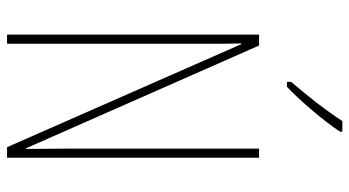

<svg xmlns="http://www.w3.org/2000/svg" viewBox="-243 -747 990 544"><g transform="rotate(90 252.0 -475.0)"><path d="M353 -943V-950H323C289 -898 257 -858 212 -805V-793H226C265 -830 320 -894 353 -943ZM427 0V-714H401V-181C401 -152 402 -99 402 -54H400L109 -714H78V0H104V-548C104 -604 104 -637 103 -664H105L397 0Z"/></g></svg>

Font: Noto Sans Kannada ExtraCondensed Thin
Style: Regular
Weight: 100
Width: 2
Designer: Jelle Bosma - Monotype Design Team
Foundry: Monotype Imaging Inc.
Version: Version 2.005